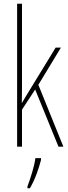

<svg xmlns="http://www.w3.org/2000/svg" viewBox="-20 -780 364 1021"><path d="M97 -361V-760H71V0H97V-197L167 -304L291 0H317L184 -329L304 -527H276L128 -285C116 -266 110 -255 97 -233H96C97 -278 97 -314 97 -361ZM198 71V61H168C164 101 140 175 126 211V221H139C166 176 186 117 198 71Z"/></svg>

Font: Noto Sans Myanmar UI ExtraCondensed Thin
Style: Regular
Weight: 100
Width: 2
Designer: Monotype Design Team
Foundry: Monotype Imaging Inc.
Version: Version 2.103